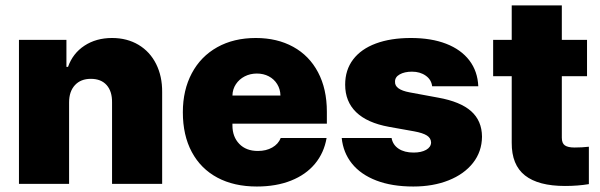

<svg xmlns="http://www.w3.org/2000/svg" viewBox="-20 -677 2211 707"><path d="M234.4 0H49.8V-530.3H224.6V-430.7H230.5Q248 -480.5 291 -508.8Q334 -537.1 392.6 -537.1Q447.8 -537.1 490 -512Q532.2 -486.8 554.9 -441.4Q577.6 -396 577.1 -337.9V0H392.6V-299.8Q393.1 -340.8 372.6 -363.8Q352.1 -386.7 314.5 -386.7Q277.3 -386.7 255.9 -363.5Q234.4 -340.3 234.4 -299.8Z M653.3 -263.7Q653.3 -345.2 686.3 -407.2Q719.2 -469.2 780 -503.2Q840.8 -537.1 921.9 -537.1Q1000.5 -537.1 1059.6 -504.6Q1118.7 -472.2 1151.1 -410.9Q1183.6 -349.6 1183.6 -265.6V-221.7H835.9V-214.8Q835.9 -173.3 861.1 -147.2Q886.2 -121.1 929.7 -121.1Q960 -121.1 982.4 -133.8Q1004.9 -146.5 1013.7 -168.9H1182.6Q1173.3 -114.3 1139.9 -74Q1106.4 -33.7 1051.8 -12Q997.1 9.8 925.8 9.8Q841.8 9.8 780.5 -22.9Q719.2 -55.7 686.3 -117.2Q653.3 -178.7 653.3 -263.7ZM1012.7 -325.2Q1012.2 -348.6 1000.7 -367.2Q989.3 -385.7 969.7 -396Q950.2 -406.2 925.8 -406.2Q901.4 -406.2 881.1 -395.8Q860.8 -385.3 848.6 -366.9Q836.4 -348.6 835.9 -325.2Z M1497.1 -413.1Q1469.7 -413.1 1451.9 -403.1Q1434.1 -393.1 1434.6 -376Q1433.1 -347.2 1488.3 -336.9L1593.8 -317.4Q1675.3 -302.7 1714.8 -267.6Q1754.4 -232.4 1754.9 -173.8Q1754.4 -118.7 1721.7 -77.1Q1689 -35.6 1631.8 -12.9Q1574.7 9.8 1502 9.8Q1423.3 9.8 1366 -12.2Q1308.6 -34.2 1276.1 -74.5Q1243.7 -114.7 1238.3 -168.9H1421.9Q1426.3 -143.6 1447.8 -129.4Q1469.2 -115.2 1502.9 -115.2Q1531.2 -115.2 1549.1 -125.2Q1566.9 -135.3 1567.4 -152.3Q1566.9 -168.5 1552 -178Q1537.1 -187.5 1504.9 -193.4L1412.1 -210Q1332 -224.6 1291.5 -263.9Q1251 -303.2 1251 -365.2Q1251 -419.4 1280.3 -458Q1309.6 -496.6 1364 -516.8Q1418.5 -537.1 1493.2 -537.1Q1567.9 -537.1 1622.8 -515.9Q1677.7 -494.6 1708.3 -454.6Q1738.8 -414.6 1741.2 -359.4H1571.3Q1568.4 -383.8 1547.6 -398.4Q1526.9 -413.1 1497.1 -413.1Z M2141.6 -396.5H2048.8V-169.9Q2048.8 -149.4 2060.1 -141.6Q2071.3 -133.8 2095.7 -133.8Q2123.5 -133.8 2148.4 -136.7V1Q2107.4 7.8 2060.5 7.8Q1962.4 7.8 1913.1 -31Q1863.8 -69.8 1864.3 -151.4V-396.5H1795.9V-530.3H1864.3V-657.2H2048.8V-530.3H2141.6Z"/></svg>

Font: Pretendard GOV Black
Style: Regular
Weight: 900
Designer: Base glyphs from Inter by Rasmus Andersson; Hangeul glyphs from Noto Sans CJK(Source Han Sans) by Jang Soo-young and Kan
Foundry: Kil Hyung-jin
Version: Version 1.309